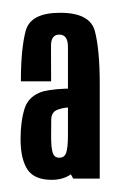

<svg xmlns="http://www.w3.org/2000/svg" viewBox="-20 -702 196 308"><path d="M97.5 -415.5H140V-567Q140 -622.5 132.2 -652Q124.5 -681.5 76.5 -681.5Q29 -681.5 21.2 -652.5Q13.5 -623.5 13.5 -571.5H62Q62 -608.5 61.8 -627.5Q61.5 -646.5 75 -646.5Q89 -646.5 89 -627Q89 -607.5 89 -565.5V-430.5ZM63 -413.5Q89.5 -413.5 104 -432.2Q118.5 -451 118.5 -476L89 -486Q89 -465 86.2 -457Q83.5 -449 75 -449Q67 -449 64.5 -457.2Q62 -465.5 62 -482Q62 -497 62.2 -510.5Q62.5 -524 75.5 -527Q83.5 -530 99.5 -530V-560Q68 -560 49.5 -555.5Q26 -548.5 19.5 -528Q13 -507.5 13 -479Q13 -447 24 -430.2Q35 -413.5 63 -413.5Z"/></svg>

Font: Anybody UltraCondensed
Style: Regular
Weight: 400
Width: 1
Version: Version 1.113;gftools[0.9.25]